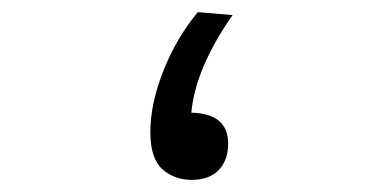

<svg xmlns="http://www.w3.org/2000/svg" viewBox="-20 -295 626 318"><path d="M297.4 2.9Q268.6 2.9 248.8 -14.9Q229 -32.7 229 -76.2Q229 -123 250.5 -177.5Q272 -231.9 307.6 -274.9L365.2 -270Q303.7 -182.1 296.9 -108.4Q357.9 -106.9 357.9 -57.1Q357.9 -29.8 342.3 -13.4Q326.7 2.9 297.4 2.9Z"/></svg>

Font: Cascadia Code NF SemiLight
Style: Regular
Weight: 350
Monospace: yes
Designer: Aaron Bell
Foundry: Saja Typeworks
Version: Version 2404.023; ttfautohint (v1.8.4)